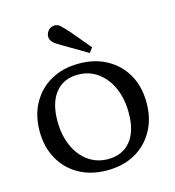

<svg xmlns="http://www.w3.org/2000/svg" viewBox="-111 -835 855 938"><g transform="rotate(-15 316.5 -365.5)"><path d="M317 10Q236 10 175 -24Q114 -58 80 -119Q46 -180 46 -260Q46 -340 80 -401Q114 -462 174.5 -496Q235 -530 316 -530Q397 -530 458 -496Q519 -462 553 -401.5Q587 -341 587 -260Q587 -180 553 -119Q519 -58 458.5 -24Q398 10 317 10ZM336 -42Q408 -42 449 -92Q490 -142 490 -234Q490 -305 466 -360Q442 -415 398.5 -447Q355 -479 297 -479Q225 -479 184 -428.5Q143 -378 143 -286Q143 -215 167 -160Q191 -105 234.5 -73.5Q278 -42 336 -42ZM382 -566 270 -632Q257 -640 245 -647Q233 -654 222 -663Q207 -676 206 -693Q205 -710 217 -725Q229 -739 246.5 -740.5Q264 -742 278 -730Q288 -720 297.5 -710Q307 -700 318 -688L400 -590Z"/></g></svg>

Font: Hedvig Letters Serif 14pt
Style: Regular
Weight: 400
Designer: Alexander Örn & Tor Weibull
Foundry: Kanon Foundry
Version: Version 1.000; ttfautohint (v1.8.4.7-5d5b)